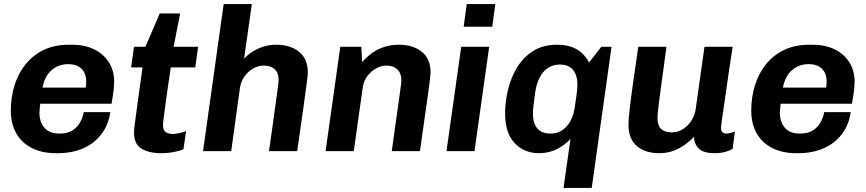

<svg xmlns="http://www.w3.org/2000/svg" viewBox="-20 -740 4242 940"><path d="M253 10Q186 10 136.5 -15Q87 -40 60 -86.5Q33 -133 33 -199Q33 -264 51 -322Q69 -380 104.5 -424.5Q140 -469 193 -495Q246 -521 318 -521H334Q394 -521 440 -499Q486 -477 512.5 -436Q539 -395 539 -339Q539 -326 537.5 -309.5Q536 -293 533 -274Q530 -255 526 -232H177Q176 -221 174.5 -209Q173 -197 173 -189Q173 -143 197.5 -114.5Q222 -86 272 -86Q311 -86 335.5 -102Q360 -118 373 -142.5Q386 -167 390 -191H520Q511 -128 476 -82.5Q441 -37 386.5 -13.5Q332 10 264 10ZM188 -311H400Q401 -320 401.5 -327Q402 -334 402 -341Q402 -381 379 -403.5Q356 -426 314 -426Q267 -426 233 -397Q199 -368 188 -311Z M769 10Q709 10 672.5 -12.5Q636 -35 636 -91Q636 -103 640 -134Q644 -165 650 -208.5Q656 -252 663 -304Q670 -356 678 -410H622L636 -511H692L762 -674H862L830 -511H950L936 -410H816Q805 -336 796.5 -275.5Q788 -215 783 -177Q778 -139 778 -129Q778 -100 793 -92Q808 -84 827 -84Q838 -84 858 -88.5Q878 -93 891 -98L878 -9Q865 -4 845.5 1Q826 6 805.5 8Q785 10 769 10Z M974 0 1075 -720H1213L1175 -453Q1194 -473 1218 -488Q1242 -503 1270.5 -512Q1299 -521 1332 -521Q1401 -521 1444 -486.5Q1487 -452 1487 -385Q1487 -374 1482 -335.5Q1477 -297 1466 -217Q1455 -137 1435 0H1297Q1309 -84 1317.5 -146Q1326 -208 1332 -250Q1338 -292 1341 -316.5Q1344 -341 1344 -350Q1344 -384 1324.5 -401.5Q1305 -419 1271 -419Q1244 -419 1219 -404.5Q1194 -390 1177 -366Q1160 -342 1155 -312L1112 0Z M1574 0 1646 -511H1749L1753 -436Q1773 -459 1799 -478.5Q1825 -498 1859 -509.5Q1893 -521 1933 -521Q2002 -521 2045 -486.5Q2088 -452 2088 -385Q2088 -378 2086.5 -365Q2085 -352 2082 -327.5Q2079 -303 2073 -261Q2067 -219 2058 -155.5Q2049 -92 2036 0H1898Q1910 -88 1918.5 -147Q1927 -206 1932 -243Q1937 -280 1940 -300.5Q1943 -321 1944 -330.5Q1945 -340 1945 -346Q1945 -382 1925 -400.5Q1905 -419 1872 -419Q1845 -419 1820 -404.5Q1795 -390 1777.5 -366Q1760 -342 1756 -312L1712 0Z M2166 0 2238 -511H2375L2303 0ZM2250 -609 2265 -720H2405L2390 -609Z M2739 180 2773 -60Q2758 -43 2735.5 -27Q2713 -11 2683.5 -0.5Q2654 10 2619 10Q2547 10 2500 -39Q2453 -88 2453 -186Q2453 -242 2467 -300.5Q2481 -359 2511 -409Q2541 -459 2589.5 -490Q2638 -521 2708 -521Q2763 -521 2802 -499.5Q2841 -478 2864 -434L2924 -511H2974L2877 180ZM2675 -86Q2707 -86 2731 -101.5Q2755 -117 2771 -144.5Q2787 -172 2793 -209Q2798 -241 2801 -263Q2804 -285 2805.5 -300.5Q2807 -316 2807 -325Q2807 -372 2785.5 -398Q2764 -424 2721 -424Q2687 -424 2662 -407Q2637 -390 2622 -360Q2607 -330 2601 -293Q2594 -244 2591.5 -220.5Q2589 -197 2589 -184Q2589 -137 2610.5 -111.5Q2632 -86 2675 -86Z M3208 10Q3139 10 3098 -25Q3057 -60 3057 -128Q3057 -155 3063 -208Q3069 -261 3080 -338Q3091 -415 3105 -511H3243Q3228 -402 3218.5 -331.5Q3209 -261 3204 -221Q3199 -181 3199 -162Q3199 -125 3217 -108.5Q3235 -92 3268 -92Q3299 -92 3324 -108Q3349 -124 3365.5 -150.5Q3382 -177 3386 -206L3429 -511H3567Q3558 -454 3551 -406.5Q3544 -359 3538.5 -320Q3533 -281 3528.5 -250Q3524 -219 3520.5 -195Q3517 -171 3514.5 -154.5Q3512 -138 3511 -127Q3510 -116 3510 -112Q3510 -98 3518 -92Q3526 -86 3536 -86Q3546 -86 3558.5 -89.5Q3571 -93 3578 -97L3567 -11Q3557 -5 3534.5 2.5Q3512 10 3478 10Q3426 10 3403 -11Q3380 -32 3377 -70Q3361 -52 3336 -33.5Q3311 -15 3279 -2.5Q3247 10 3208 10Z M3878 10Q3811 10 3761.5 -15Q3712 -40 3685 -86.5Q3658 -133 3658 -199Q3658 -264 3676 -322Q3694 -380 3729.5 -424.5Q3765 -469 3818 -495Q3871 -521 3943 -521H3959Q4019 -521 4065 -499Q4111 -477 4137.5 -436Q4164 -395 4164 -339Q4164 -326 4162.5 -309.5Q4161 -293 4158 -274Q4155 -255 4151 -232H3802Q3801 -221 3799.5 -209Q3798 -197 3798 -189Q3798 -143 3822.5 -114.5Q3847 -86 3897 -86Q3936 -86 3960.5 -102Q3985 -118 3998 -142.5Q4011 -167 4015 -191H4145Q4136 -128 4101 -82.5Q4066 -37 4011.5 -13.5Q3957 10 3889 10ZM3813 -311H4025Q4026 -320 4026.5 -327Q4027 -334 4027 -341Q4027 -381 4004 -403.5Q3981 -426 3939 -426Q3892 -426 3858 -397Q3824 -368 3813 -311Z"/></svg>

Font: Chivo SemiBold
Style: Italic
Weight: 600
Italic angle: -8.05°
Designer: Hector Gatti
Foundry: Omnibus-Type
Version: Version 2.002